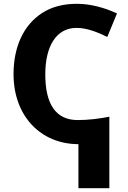

<svg xmlns="http://www.w3.org/2000/svg" viewBox="-20 -744 670 1004"><path d="M382.8 -724.1C311.5 -724.1 251.5 -708.5 202.1 -677.2C103.5 -614.3 50.8 -500 50.8 -356C50.8 -136.7 193.8 9.8 390.1 9.8V240.2H551.8V-133.8C501.5 -123.5 443.4 -116.2 386.2 -116.2C269.5 -116.2 216.8 -203.1 216.8 -355C216.8 -504.9 275.9 -598.1 379.9 -598.1C434.6 -598.1 488.8 -576.2 541 -550.8L591.8 -673.8C525.4 -704.6 451.2 -724.1 382.8 -724.1Z"/></svg>

Font: Avrile Sans
Style: Bold
Weight: 700
Designer: Monotype Design Team, Google (font), Stefan Peev (BGR Cyrillic), Cristiano Sobral (main changes)
Foundry: The Avrile Sans Project Authors
Version: Version 3.110